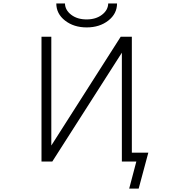

<svg xmlns="http://www.w3.org/2000/svg" viewBox="-20 -947 1040 1127"><path d="M753.9 -50.8H850.6L793.9 160.2H738.3L780.3 1H749H723.6H695.3V-637.7L287.1 1H223.6V-731.4H281.2V-92.8L688.5 -731.4H753.9ZM615.2 -926.8H667Q667 -866.2 615.7 -826.2Q564.5 -786.1 488.8 -786.1Q413.1 -786.1 361.8 -826.2Q310.5 -866.2 310.5 -926.8H361.3Q362.3 -887.7 397.9 -860.4Q433.6 -833 488.3 -833Q543 -833 578.6 -860.4Q614.3 -887.7 615.2 -926.8Z"/></svg>

Font: Gen Shin Gothic Monospace Light
Style: Regular
Weight: 300
Designer: [Source Han Sans]
Ryoko NISHIZUKA  (kana & ideographs); Paul D. Hunt (Latin, Greek & Cyrillic); Wenlong ZHANG  (bopomofo
Version: Version 1.002.20150607